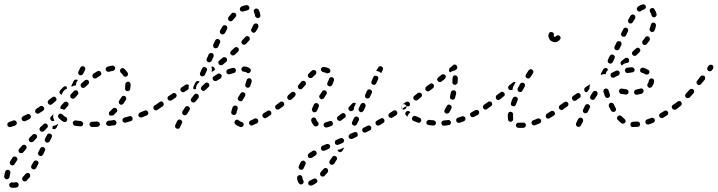

<svg xmlns="http://www.w3.org/2000/svg" viewBox="-31 -583 3401 910"><path d="M26 281Q25 281 24 281Q23 281 23 281Q19 285 14 287Q14 288 13 289Q13 289 13 291Q12 293 12 295Q13 298 14 300Q15 302 17 304Q19 305 22 306Q34 309 49 305Q54 303 56 299Q59 294 57 289Q56 287 55 285Q53 283 51 282Q49 281 46 280Q44 280 41 281Q34 283 28 282Q27 281 26 281ZM74 265Q74 270 78 273Q79 275 82 276Q84 277 86 277Q89 277 91 276Q94 275 95 273Q102 266 110 257Q113 253 112 248Q112 243 108 239Q104 236 99 237Q94 237 90 241Q84 249 77 256Q74 259 74 265ZM18 233Q18 231 17 228Q16 226 14 225Q12 223 10 222Q5 221 0 223Q-4 225 -6 230Q-10 242 -11 253Q-11 255 -11 258Q-10 260 -8 262Q-7 264 -5 265Q-3 266 0 267Q5 267 9 264Q13 261 14 256Q15 248 18 238Q18 236 18 233ZM117 206Q116 208 117 211Q117 213 119 215Q120 217 123 218Q127 221 132 220Q137 218 140 214Q145 205 150 195Q153 191 151 186Q150 181 145 179Q140 176 135 178Q131 179 128 184Q124 192 118 201Q117 203 117 206ZM51 174Q52 171 51 169Q51 166 49 164Q48 162 46 161Q42 158 36 159Q31 160 28 164Q22 173 17 182Q16 184 15 187Q15 189 16 192Q16 194 18 196Q19 198 21 199Q26 202 31 201Q36 199 38 195Q43 187 49 178Q51 176 51 174ZM150 148Q151 153 156 155Q161 158 166 156Q170 154 173 150L182 131Q184 127 183 122Q181 117 176 115Q172 112 167 114Q162 116 160 120L150 139Q148 143 150 148ZM95 119Q95 117 95 115Q95 112 94 110Q93 108 91 106Q87 103 82 103Q77 103 74 107Q66 115 60 123Q58 125 57 127Q57 130 57 132Q57 134 58 137Q59 139 61 140Q65 144 70 143Q76 143 79 139Q85 131 92 124Q94 122 95 119ZM182 84Q183 89 188 92Q190 93 193 93Q195 93 197 92Q200 92 202 90Q204 88 205 86L214 68Q216 63 215 58Q213 53 208 51Q205 49 201 50Q197 50 194 53V54Q193 54 193 55Q192 56 192 57L182 75Q180 80 182 84ZM145 64Q145 59 141 55Q140 54 137 53Q135 52 133 52Q130 52 128 53Q126 54 124 55L109 70Q105 74 105 79Q105 84 109 88Q113 91 118 91Q123 91 127 88L141 73Q145 70 145 64ZM195 19Q196 17 196 15Q196 12 195 10Q194 8 192 6Q189 2 184 2Q178 2 175 6L160 20Q156 24 156 29Q156 34 160 38Q163 41 169 41Q174 42 178 38L192 23Q194 22 195 19ZM217 26Q217 26 218 27Q219 28 220 28Q225 30 229 29Q234 27 237 22L245 5Q244 5 243 4Q239 8 234 10Q227 13 220 14Q219 14 218 14Q219 14 219 15Q218 20 217 26ZM41 12Q43 11 45 9Q47 7 48 5Q49 3 49 0Q49 -2 48 -4Q46 -9 42 -11Q37 -14 32 -12Q24 -9 14 -5Q13 -5 12 -5Q10 -4 8 -2Q6 -1 5 1Q4 4 4 6Q3 9 4 11Q6 16 10 18Q15 20 20 19Q20 19 22 18Q32 15 41 12ZM439 14Q443 10 443 5Q442 3 441 1Q440 -2 439 -3Q437 -5 434 -6Q432 -7 430 -7Q417 -6 405 -6Q403 -6 401 -5Q398 -4 397 -2Q395 -1 394 2Q393 4 393 6Q393 12 397 15Q400 19 406 19Q418 19 431 18Q436 18 439 14ZM359 13Q363 10 363 5Q364 3 363 0Q362 -2 361 -4Q359 -6 357 -7Q355 -8 352 -9Q340 -10 329 -12Q327 -13 324 -12Q322 -11 320 -10Q318 -9 316 -7Q315 -5 314 -2Q314 3 316 7Q319 12 324 13Q336 15 350 16Q355 17 359 13ZM511 11Q516 10 519 6Q522 1 521 -4Q521 -6 519 -8Q518 -10 516 -12Q514 -13 511 -14Q509 -14 507 -14Q501 -13 496 -12Q490 -12 483 -11Q478 -10 475 -6Q471 -2 472 3Q472 6 473 8Q475 10 477 11Q479 13 481 14Q483 14 486 14Q493 13 500 12Q505 12 511 11ZM596 -15Q599 -19 597 -24Q597 -27 595 -28Q594 -30 591 -32Q589 -33 587 -33Q584 -33 582 -32Q570 -29 559 -26Q554 -24 551 -20Q548 -15 550 -10Q550 -8 552 -6Q553 -4 556 -3Q558 -2 560 -1Q563 -1 565 -2Q577 -5 589 -9Q594 -10 596 -15ZM279 -5Q284 -6 286 -11Q287 -13 288 -15Q288 -18 287 -20Q287 -23 285 -25Q284 -27 281 -28Q272 -33 265 -40Q264 -42 261 -43Q259 -44 257 -44Q254 -45 252 -44Q249 -43 248 -41Q244 -38 244 -33Q243 -28 247 -24Q256 -14 269 -6Q274 -4 279 -5ZM115 -27Q117 -32 114 -36Q113 -38 111 -40Q109 -42 107 -42Q104 -43 102 -43Q99 -43 97 -41Q88 -36 78 -32Q76 -31 75 -29Q73 -27 72 -25Q71 -22 71 -20Q72 -17 73 -15Q75 -10 80 -9Q85 -7 89 -9Q99 -14 109 -19Q114 -22 115 -27ZM224 -10Q222 -9 219 -9Q217 -9 215 -10Q212 -11 211 -12Q207 -16 207 -21Q207 -26 210 -30L223 -43Q222 -42 222 -41Q221 -37 221 -34Q221 -30 221 -27Q222 -23 223 -20Q224 -17 226 -14Q226 -14 226 -13Q227 -13 227 -12Q226 -10 224 -10ZM669 -39Q670 -41 671 -43Q672 -45 672 -48Q672 -50 671 -52Q669 -57 664 -59Q660 -61 655 -59Q644 -54 633 -50Q628 -48 626 -43Q624 -39 625 -34Q626 -31 628 -30Q630 -28 632 -27Q634 -26 637 -26Q639 -26 642 -27Q654 -31 665 -36Q667 -37 669 -39ZM486 -41Q485 -43 485 -46Q485 -48 486 -50Q487 -53 489 -54Q496 -61 503 -68Q506 -72 512 -72Q517 -72 521 -69Q522 -67 523 -65Q524 -63 525 -60Q525 -58 524 -55Q523 -53 521 -51Q514 -44 507 -37Q505 -37 503 -36Q498 -35 493 -35Q492 -35 491 -34Q490 -35 490 -35Q489 -36 488 -37Q487 -39 486 -41ZM176 -61Q178 -63 178 -66Q179 -68 178 -71Q178 -73 176 -75Q173 -80 168 -81Q163 -82 159 -79Q150 -73 141 -67Q137 -64 136 -59Q134 -54 137 -50Q139 -48 141 -46Q143 -45 145 -44Q147 -44 150 -44Q152 -45 154 -46Q164 -52 173 -58Q175 -59 176 -61ZM726 -70Q727 -72 727 -75Q728 -77 727 -80Q727 -82 725 -84Q722 -88 717 -89Q712 -90 708 -87Q705 -85 701 -83Q697 -80 696 -75Q695 -70 698 -66Q700 -61 705 -60Q711 -59 715 -62Q719 -64 722 -67Q724 -68 726 -70ZM258 -82 272 -97Q274 -99 276 -100Q278 -101 281 -101Q283 -102 285 -101Q288 -100 290 -98Q294 -95 294 -90Q294 -85 291 -81L277 -65Q276 -64 275 -64Q274 -63 273 -62Q272 -63 271 -63Q268 -65 265 -66Q261 -67 258 -67Q258 -67 258 -67Q257 -67 257 -67Q255 -70 255 -75Q256 -79 258 -82ZM237 -111Q237 -116 234 -120Q231 -124 226 -125Q220 -125 217 -122Q208 -115 200 -109Q196 -105 195 -100Q195 -95 198 -91Q199 -89 202 -88Q204 -87 206 -86Q209 -86 211 -87Q213 -87 215 -89Q224 -96 232 -103Q236 -106 237 -111ZM532 -97Q532 -92 537 -89Q539 -87 541 -87Q544 -86 546 -87Q548 -87 551 -89Q553 -90 554 -92Q560 -101 566 -110Q569 -114 567 -119Q566 -124 562 -127Q560 -128 557 -129Q555 -129 552 -129Q550 -128 548 -126Q546 -125 545 -123Q539 -115 534 -106Q531 -102 532 -97ZM340 -139Q341 -141 340 -143Q340 -146 339 -148Q338 -150 336 -152Q333 -156 327 -155Q322 -155 319 -151Q312 -144 305 -136Q303 -134 302 -131Q302 -129 302 -127Q302 -124 303 -122Q304 -120 306 -118Q310 -115 315 -115Q320 -115 324 -119Q330 -127 337 -134Q339 -136 340 -139ZM274 -155Q279 -160 286 -163Q287 -163 287 -163Q287 -163 287 -164Q285 -168 285 -173Q281 -175 277 -174Q273 -174 270 -171Q262 -163 255 -156Q251 -152 251 -147Q250 -142 254 -138Q255 -137 257 -136Q259 -135 261 -134L266 -145Q269 -151 274 -155ZM562 -160Q563 -158 564 -156Q565 -154 567 -152Q570 -151 572 -151Q577 -150 581 -153Q586 -156 586 -161Q588 -172 588 -183Q588 -186 587 -188Q586 -191 585 -192Q583 -194 581 -195Q578 -196 576 -196Q571 -196 567 -192Q563 -189 563 -183Q563 -174 562 -165Q561 -163 562 -160ZM390 -187Q391 -189 391 -192Q392 -194 391 -197Q390 -199 388 -201Q385 -205 380 -205Q375 -205 371 -202Q363 -195 355 -188Q353 -186 352 -184Q351 -182 351 -179Q351 -177 352 -175Q353 -172 354 -170Q358 -167 363 -166Q368 -166 372 -170Q380 -177 387 -183Q389 -185 390 -187ZM313 -174Q310 -173 308 -172Q307 -174 307 -176Q308 -178 309 -180L318 -199Q319 -201 321 -203Q323 -204 325 -205Q327 -206 330 -206Q332 -206 335 -205Q335 -204 336 -204Q337 -203 338 -202Q334 -199 332 -194Q329 -187 329 -180Q329 -179 329 -178Q327 -178 326 -178Q319 -178 313 -174ZM449 -231Q450 -236 447 -241Q445 -245 440 -247Q435 -248 430 -245Q421 -240 412 -234Q408 -231 407 -226Q406 -221 409 -217Q410 -214 412 -213Q414 -212 417 -211Q419 -211 421 -211Q424 -212 426 -213Q434 -219 443 -224Q447 -226 449 -231ZM560 -220Q565 -218 570 -221Q572 -222 573 -224Q575 -226 575 -229Q576 -231 576 -234Q575 -236 574 -238Q567 -249 558 -257Q556 -259 554 -260Q552 -260 549 -260Q547 -260 544 -259Q542 -258 541 -256Q537 -252 538 -247Q538 -241 542 -238Q548 -233 553 -225Q555 -221 560 -220ZM340 -235Q341 -230 346 -227Q348 -226 351 -226Q353 -226 356 -227Q358 -228 360 -229Q362 -231 363 -233L372 -251Q374 -256 373 -261Q371 -266 367 -268Q362 -270 357 -269Q352 -267 350 -263L341 -244Q338 -240 340 -235ZM512 -252Q516 -256 515 -261Q515 -264 513 -266Q512 -268 510 -269Q508 -271 506 -272Q504 -272 501 -272Q490 -271 479 -267Q474 -266 471 -261Q469 -257 470 -252Q472 -247 477 -244Q481 -242 486 -243Q496 -246 504 -247Q509 -248 512 -252Z M831 1Q833 -1 833 -3Q833 -6 832 -8Q831 -10 830 -12Q828 -14 826 -15Q821 -18 816 -16Q811 -14 809 -10Q805 -2 801 7Q800 9 800 9Q798 14 799 19Q801 24 805 26Q810 28 815 27Q820 25 822 21Q822 20 823 18Q828 9 831 1ZM1113 19Q1116 19 1118 18Q1120 16 1121 14Q1123 12 1124 10Q1125 5 1122 0Q1119 -4 1114 -5Q1107 -7 1101 -12Q1099 -14 1097 -15Q1095 -16 1092 -16Q1090 -16 1088 -15Q1085 -13 1084 -12Q1080 -8 1080 -3Q1081 2 1084 6Q1095 15 1108 19Q1111 20 1113 19ZM1190 -1Q1192 -3 1193 -6Q1193 -8 1193 -11Q1193 -13 1192 -15Q1190 -20 1185 -21Q1180 -23 1175 -21Q1165 -15 1157 -12Q1152 -10 1150 -5Q1148 0 1150 4Q1151 7 1153 8Q1154 10 1157 11Q1159 12 1161 12Q1164 12 1166 11Q1176 7 1186 2Q1189 0 1190 -1ZM1255 -44Q1256 -50 1253 -54Q1252 -56 1250 -57Q1248 -59 1246 -59Q1243 -60 1241 -59Q1238 -59 1236 -57Q1227 -51 1218 -46Q1216 -45 1215 -43Q1213 -41 1213 -38Q1212 -36 1213 -33Q1213 -31 1215 -29Q1216 -27 1218 -25Q1220 -24 1222 -23Q1225 -23 1227 -23Q1230 -23 1232 -25Q1240 -30 1250 -37Q1254 -39 1255 -44ZM869 -70Q867 -75 863 -78Q861 -79 859 -80Q856 -80 854 -80Q851 -79 849 -78Q847 -76 846 -74Q840 -65 834 -56Q832 -51 833 -46Q834 -41 839 -38Q843 -36 848 -37Q853 -38 856 -43Q861 -52 867 -61Q870 -65 869 -70ZM1065 -47Q1066 -45 1067 -43Q1069 -41 1071 -40Q1073 -38 1076 -38Q1081 -37 1085 -40Q1089 -43 1090 -48Q1091 -56 1095 -66Q1096 -68 1096 -71Q1096 -73 1095 -75Q1094 -78 1093 -79Q1091 -81 1089 -82Q1084 -84 1079 -82Q1074 -80 1072 -76Q1067 -63 1065 -52Q1065 -50 1065 -47ZM1299 -75Q1300 -80 1297 -84Q1296 -86 1294 -88Q1292 -89 1289 -89Q1287 -90 1284 -89Q1282 -89 1280 -87L1278 -86Q1274 -83 1273 -78Q1272 -73 1275 -69Q1277 -67 1279 -65Q1281 -64 1283 -64Q1286 -63 1288 -64Q1291 -64 1293 -66L1294 -67Q1298 -70 1299 -75ZM745 -87Q746 -92 743 -96Q742 -98 740 -100Q738 -101 735 -102Q733 -102 730 -102Q728 -101 726 -100L708 -87Q706 -86 705 -84Q703 -82 703 -79Q702 -77 703 -74Q703 -72 705 -70Q706 -68 708 -67Q710 -65 713 -65Q715 -64 718 -65Q720 -65 722 -67L740 -79Q744 -82 745 -87ZM911 -128Q911 -133 907 -136Q903 -139 898 -139Q893 -138 889 -134Q882 -126 876 -117Q873 -113 873 -108Q874 -103 878 -100Q880 -98 883 -97Q885 -97 887 -97Q890 -97 892 -99Q894 -100 896 -102Q902 -110 909 -118Q912 -122 911 -128ZM1098 -122Q1095 -118 1096 -113Q1098 -108 1102 -105Q1104 -104 1107 -103Q1109 -103 1111 -103Q1114 -104 1116 -105Q1118 -107 1119 -109Q1120 -109 1120 -110Q1127 -122 1130 -127Q1133 -132 1132 -137Q1131 -142 1126 -144Q1122 -147 1117 -146Q1112 -145 1109 -140Q1106 -135 1099 -124Q1098 -123 1098 -122ZM806 -128Q807 -133 804 -137Q803 -139 801 -140Q799 -142 796 -142Q794 -143 791 -142Q789 -142 787 -140L769 -128Q764 -126 763 -121Q762 -115 765 -111Q768 -107 773 -106Q778 -105 783 -108L801 -120Q805 -123 806 -128ZM862 -160 844 -148Q842 -147 839 -146Q837 -146 834 -146Q832 -147 830 -148Q828 -150 826 -152Q823 -156 824 -161Q825 -166 830 -169L848 -181Q852 -184 857 -183Q861 -183 864 -179Q863 -174 863 -170Q862 -165 863 -161Q863 -161 862 -161Q862 -161 862 -160ZM961 -178Q962 -184 958 -188Q955 -191 950 -192Q944 -192 941 -188Q932 -181 925 -173Q921 -170 921 -164Q921 -159 925 -156Q928 -152 933 -152Q939 -152 942 -156Q950 -163 957 -170Q961 -173 961 -178ZM888 -159Q885 -162 885 -166Q885 -169 886 -173L895 -192Q898 -197 903 -199Q907 -200 912 -198Q913 -198 914 -197Q915 -197 915 -196Q912 -193 909 -189Q904 -185 901 -178Q898 -172 898 -165Q898 -163 899 -161Q897 -161 895 -161Q891 -161 888 -159ZM1132 -174Q1134 -170 1139 -168Q1141 -167 1143 -167Q1146 -167 1148 -168Q1150 -169 1152 -171Q1154 -173 1155 -175Q1159 -186 1162 -197Q1163 -202 1160 -206Q1158 -211 1153 -212Q1148 -213 1143 -210Q1139 -208 1138 -203Q1135 -194 1132 -184Q1130 -179 1132 -174ZM1017 -214Q1019 -216 1019 -219Q1020 -221 1020 -224Q1020 -226 1018 -228Q1016 -233 1011 -234Q1006 -236 1001 -233Q992 -227 982 -221Q980 -220 979 -218Q977 -216 977 -213Q977 -211 977 -208Q978 -206 979 -204Q982 -200 987 -199Q992 -198 996 -200Q1005 -206 1014 -211Q1016 -212 1017 -214ZM917 -229Q919 -224 923 -222Q928 -220 933 -222Q938 -224 940 -228L949 -248Q952 -252 950 -257Q948 -262 943 -264Q939 -267 934 -265Q929 -263 927 -259L918 -239Q915 -234 917 -229ZM1085 -243Q1088 -247 1087 -252Q1086 -257 1081 -260Q1077 -263 1072 -261Q1061 -259 1050 -255Q1048 -254 1046 -253Q1044 -251 1043 -249Q1042 -247 1042 -244Q1042 -242 1042 -239Q1044 -234 1049 -232Q1053 -230 1058 -231Q1068 -235 1078 -237Q1083 -238 1085 -243ZM1146 -236Q1151 -237 1155 -241Q1157 -242 1157 -245Q1158 -247 1158 -250Q1158 -252 1157 -254Q1156 -257 1154 -258Q1144 -267 1126 -268Q1121 -268 1117 -264Q1113 -260 1113 -255Q1113 -253 1114 -250Q1115 -248 1117 -246Q1118 -244 1121 -244Q1123 -243 1126 -243Q1134 -242 1137 -240Q1141 -236 1146 -236ZM971 -265Q971 -266 971 -266Q971 -267 972 -267Q973 -267 974 -268Q974 -268 975 -268Q976 -268 977 -267Q979 -267 981 -266Q983 -264 985 -262Q986 -260 987 -258Q988 -256 987 -253Q987 -252 987 -252Q987 -251 986 -250Q979 -246 971 -241Q973 -245 973 -251Q974 -258 971 -265ZM1045 -298Q1046 -303 1043 -307Q1040 -312 1034 -312Q1029 -313 1025 -310L1008 -296Q1004 -293 1004 -288Q1003 -283 1006 -279Q1009 -274 1015 -274Q1020 -273 1024 -276L1041 -290Q1045 -293 1045 -298ZM955 -318 949 -305Q947 -301 948 -296Q950 -291 955 -289Q960 -286 964 -288Q969 -290 972 -294L978 -308L981 -314Q983 -319 981 -324Q980 -329 975 -331Q970 -333 965 -331Q960 -329 958 -325ZM1101 -347Q1102 -352 1098 -356Q1095 -359 1089 -360Q1084 -360 1080 -356Q1073 -349 1065 -342Q1061 -339 1060 -334Q1060 -328 1063 -325Q1067 -321 1072 -320Q1077 -320 1081 -323Q1089 -331 1097 -338Q1101 -341 1101 -347ZM980 -362Q981 -357 986 -355Q991 -353 996 -355Q1000 -356 1003 -361L1012 -381Q1014 -385 1012 -390Q1011 -395 1006 -397Q1001 -399 996 -398Q991 -396 989 -391L980 -372Q978 -367 980 -362ZM1153 -400Q1153 -405 1149 -409Q1145 -412 1140 -412Q1134 -411 1131 -407Q1124 -400 1117 -392Q1113 -388 1113 -383Q1114 -378 1117 -374Q1121 -371 1126 -371Q1131 -371 1135 -375Q1143 -383 1150 -391Q1153 -395 1153 -400ZM1012 -428Q1013 -424 1018 -421Q1022 -419 1027 -420Q1032 -422 1035 -426Q1040 -436 1045 -445Q1047 -450 1046 -455Q1044 -460 1040 -462Q1035 -465 1030 -463Q1025 -462 1023 -457Q1018 -448 1012 -438Q1010 -433 1012 -428ZM1193 -464Q1192 -469 1187 -471Q1182 -473 1177 -471Q1172 -470 1170 -465Q1166 -456 1161 -447Q1158 -443 1159 -438Q1161 -433 1165 -430Q1169 -427 1174 -428Q1179 -430 1182 -434Q1189 -445 1193 -454Q1195 -459 1193 -464ZM1050 -493Q1050 -488 1054 -485Q1058 -481 1064 -482Q1069 -483 1072 -487Q1079 -495 1085 -502Q1087 -504 1088 -506Q1089 -509 1089 -511Q1089 -514 1088 -516Q1087 -518 1085 -520Q1081 -523 1076 -523Q1071 -523 1067 -520Q1060 -512 1052 -502Q1049 -498 1050 -493ZM1187 -542Q1182 -544 1178 -541Q1176 -540 1174 -538Q1173 -536 1172 -534Q1171 -531 1172 -529Q1172 -526 1173 -524Q1177 -518 1178 -508Q1179 -503 1183 -500Q1187 -497 1192 -497Q1197 -498 1201 -502Q1204 -506 1203 -511Q1201 -526 1195 -537Q1192 -541 1187 -542ZM1107 -545Q1105 -541 1106 -536Q1108 -531 1113 -529Q1118 -527 1123 -529Q1132 -532 1141 -534Q1146 -535 1149 -539Q1152 -543 1151 -548Q1150 -553 1146 -556Q1142 -559 1137 -559Q1125 -557 1113 -552Q1109 -550 1107 -545Z M1430 286Q1430 287 1430 288Q1430 289 1431 290Q1432 292 1433 294Q1435 295 1437 296Q1440 297 1442 297Q1445 297 1447 296Q1457 292 1467 285Q1472 283 1473 277Q1474 272 1471 268Q1468 264 1463 263Q1458 262 1454 265Q1445 270 1438 273Q1435 274 1433 276Q1432 278 1431 280Q1431 282 1430 284Q1430 285 1430 286ZM1398 250Q1394 246 1389 247Q1384 247 1380 251Q1377 255 1377 260Q1378 276 1386 286Q1387 288 1389 289Q1391 291 1394 291Q1396 291 1399 291Q1401 290 1403 289Q1407 286 1408 281Q1409 275 1406 271Q1403 267 1402 259Q1402 253 1398 250ZM1486 242Q1486 247 1490 251Q1494 254 1499 254Q1504 254 1508 250Q1514 242 1522 234Q1525 230 1524 225Q1524 220 1520 216Q1516 213 1511 213Q1506 214 1502 218Q1496 226 1489 233Q1486 237 1486 242ZM1418 188Q1416 183 1412 180Q1408 177 1402 179Q1397 180 1395 184Q1389 194 1385 205Q1384 207 1384 210Q1384 212 1386 215Q1387 217 1388 219Q1390 220 1393 221Q1398 223 1402 221Q1407 218 1409 213Q1412 205 1416 197Q1419 193 1418 188ZM1530 188Q1531 193 1535 196Q1537 197 1540 198Q1542 198 1545 198Q1547 197 1549 196Q1551 195 1553 193Q1558 184 1564 175Q1566 173 1566 171Q1567 168 1566 166Q1566 163 1564 161Q1563 159 1561 158Q1557 155 1551 156Q1546 157 1544 161Q1538 170 1532 178Q1529 183 1530 188ZM1470 146Q1471 141 1468 136Q1467 134 1465 133Q1463 131 1460 131Q1458 130 1456 130Q1453 131 1451 132Q1441 138 1433 144Q1429 147 1428 152Q1427 157 1430 162Q1433 166 1438 166Q1443 167 1448 164Q1455 159 1464 154Q1468 151 1470 146ZM1584 138Q1579 139 1575 136Q1572 135 1571 133Q1569 131 1569 129Q1569 128 1569 128Q1569 127 1568 127Q1569 127 1569 127Q1575 127 1582 124L1601 116Q1601 116 1601 116L1592 132Q1589 136 1584 138ZM1530 120Q1532 118 1533 116Q1534 114 1534 111Q1534 109 1533 106Q1531 102 1526 100Q1521 98 1516 100Q1506 104 1497 108Q1495 109 1493 111Q1492 113 1491 115Q1490 118 1490 120Q1490 123 1491 125Q1492 127 1494 129Q1496 131 1498 131Q1500 132 1503 132Q1505 132 1508 131Q1516 127 1526 123Q1529 122 1530 120ZM1599 88Q1601 84 1599 79Q1598 77 1596 75Q1594 73 1592 72Q1590 71 1587 71Q1585 71 1582 72L1563 80Q1558 82 1557 87Q1555 92 1557 97Q1558 99 1559 101Q1561 102 1563 103Q1566 104 1568 104Q1571 104 1573 103L1592 95Q1597 93 1599 88ZM1662 64Q1663 62 1664 59Q1665 57 1665 55Q1665 52 1664 50Q1662 45 1657 43Q1652 42 1647 44L1628 52Q1626 53 1625 55Q1623 57 1622 59Q1621 62 1621 64Q1621 67 1622 69Q1624 73 1629 75Q1634 77 1639 75L1658 66Q1660 65 1662 64ZM1728 28Q1730 23 1728 18Q1725 14 1720 12Q1716 10 1711 13L1693 22Q1688 24 1686 29Q1685 34 1687 39Q1689 43 1694 45Q1699 47 1704 44L1722 35Q1727 33 1728 28ZM1543 12Q1545 10 1546 8Q1547 5 1547 3Q1547 0 1546 -2Q1544 -7 1540 -9Q1535 -11 1530 -9Q1521 -5 1512 -3Q1507 -2 1504 3Q1502 7 1503 12Q1504 14 1505 16Q1506 18 1509 20Q1511 21 1513 21Q1516 22 1518 21Q1529 19 1539 14Q1542 13 1543 12ZM1467 16Q1472 16 1476 12Q1479 9 1479 3Q1479 -2 1475 -5Q1470 -10 1468 -17Q1467 -22 1462 -25Q1457 -27 1453 -26Q1450 -25 1448 -23Q1446 -22 1445 -19Q1444 -17 1444 -15Q1444 -12 1444 -10Q1449 4 1458 13Q1462 17 1467 16ZM1637 4Q1639 9 1644 11Q1646 12 1648 13Q1651 13 1653 12Q1655 11 1657 10Q1659 8 1660 6L1670 -13Q1672 -17 1670 -22Q1669 -27 1664 -29Q1662 -31 1659 -31Q1657 -31 1654 -30Q1652 -29 1650 -28Q1648 -26 1647 -24L1638 -5Q1636 -1 1637 4ZM1789 -3Q1790 -5 1791 -7Q1792 -10 1791 -12Q1791 -15 1790 -17Q1787 -21 1782 -23Q1777 -24 1773 -21L1755 -11Q1753 -10 1751 -8Q1750 -6 1749 -4Q1748 -1 1749 1Q1749 4 1750 6Q1753 10 1758 12Q1763 13 1767 11L1785 0Q1787 -1 1789 -3ZM1608 -33Q1608 -38 1605 -42Q1603 -44 1601 -46Q1599 -47 1597 -47Q1594 -47 1592 -47Q1589 -46 1587 -44Q1579 -38 1572 -32Q1570 -31 1568 -29Q1567 -27 1566 -24Q1566 -22 1567 -19Q1567 -17 1569 -15Q1572 -11 1577 -10Q1582 -9 1586 -12Q1594 -18 1603 -25Q1607 -28 1608 -33ZM1852 -45Q1853 -50 1850 -55Q1849 -57 1847 -58Q1845 -60 1843 -60Q1840 -61 1838 -60Q1835 -60 1833 -58L1816 -47Q1811 -44 1810 -39Q1809 -34 1812 -30Q1813 -28 1815 -26Q1817 -25 1820 -25Q1822 -24 1825 -24Q1827 -25 1829 -26L1847 -37Q1851 -40 1852 -45ZM1447 -63Q1448 -60 1449 -58Q1450 -56 1451 -54Q1453 -52 1456 -51Q1460 -50 1465 -52Q1470 -54 1472 -59Q1475 -67 1479 -76Q1481 -79 1481 -81Q1481 -84 1480 -86Q1479 -88 1478 -90Q1476 -92 1474 -93Q1469 -96 1464 -94Q1459 -92 1457 -88Q1452 -77 1448 -68Q1447 -65 1447 -63ZM1669 -60Q1671 -55 1675 -53Q1677 -51 1680 -51Q1682 -51 1685 -52Q1687 -53 1689 -55Q1691 -56 1692 -58L1701 -77Q1703 -82 1701 -87Q1700 -92 1695 -94Q1693 -95 1690 -95Q1688 -95 1685 -94Q1683 -93 1681 -92Q1679 -90 1678 -88L1669 -69Q1667 -65 1669 -60ZM1633 -56Q1628 -56 1624 -60Q1622 -62 1621 -64Q1620 -66 1620 -69Q1620 -71 1621 -73Q1622 -76 1624 -77Q1631 -84 1638 -92Q1641 -96 1647 -96Q1652 -96 1656 -93L1649 -79Q1646 -73 1646 -66Q1646 -65 1646 -64Q1644 -62 1642 -60Q1638 -56 1633 -56ZM1894 -70Q1895 -72 1895 -75Q1896 -77 1895 -80Q1895 -82 1893 -84Q1890 -88 1885 -89Q1880 -90 1876 -87L1875 -86Q1873 -85 1871 -83Q1870 -81 1870 -78Q1869 -76 1870 -73Q1870 -71 1872 -69Q1875 -65 1880 -64Q1885 -63 1889 -66L1890 -67Q1892 -68 1894 -70ZM1314 -83Q1316 -85 1316 -87Q1316 -90 1316 -92Q1315 -95 1314 -97Q1311 -101 1305 -102Q1300 -102 1296 -99Q1288 -93 1280 -87Q1278 -86 1276 -84Q1275 -82 1275 -79Q1274 -77 1275 -74Q1275 -72 1277 -70Q1278 -68 1280 -66Q1282 -65 1285 -65Q1287 -64 1290 -65Q1292 -65 1294 -67Q1303 -73 1311 -79Q1313 -81 1314 -83ZM1369 -131Q1370 -133 1370 -135Q1370 -138 1370 -140Q1369 -142 1367 -144Q1363 -148 1358 -148Q1353 -148 1349 -144Q1342 -137 1334 -131Q1331 -127 1330 -122Q1330 -117 1334 -113Q1337 -109 1342 -109Q1347 -109 1351 -112Q1359 -119 1367 -127Q1368 -128 1369 -131ZM1482 -128Q1482 -125 1482 -123Q1483 -121 1484 -119Q1485 -116 1487 -115Q1492 -112 1497 -113Q1502 -114 1505 -119L1516 -136Q1519 -140 1518 -145Q1517 -150 1513 -153Q1509 -156 1503 -155Q1498 -154 1496 -150L1484 -132Q1483 -130 1482 -128ZM1699 -129Q1699 -126 1699 -124Q1700 -122 1702 -120Q1704 -118 1706 -117Q1711 -115 1715 -117Q1720 -118 1722 -123L1731 -142Q1733 -147 1732 -151Q1730 -156 1725 -158Q1720 -161 1715 -159Q1711 -157 1708 -152L1700 -134Q1699 -131 1699 -129ZM1419 -188Q1419 -193 1415 -197Q1411 -200 1406 -200Q1401 -200 1397 -196Q1390 -187 1384 -180Q1382 -179 1381 -176Q1380 -174 1381 -171Q1381 -169 1382 -167Q1383 -164 1385 -163Q1386 -161 1389 -160Q1391 -159 1394 -160Q1396 -160 1398 -161Q1401 -162 1402 -164Q1408 -170 1416 -179Q1420 -183 1419 -188ZM1520 -182Q1522 -177 1527 -175Q1531 -172 1536 -174Q1541 -176 1543 -180Q1549 -192 1552 -202Q1553 -207 1551 -211Q1548 -216 1543 -217Q1538 -218 1534 -216Q1529 -213 1528 -208Q1526 -201 1521 -191Q1519 -187 1520 -182ZM1729 -189Q1731 -184 1736 -182Q1740 -180 1745 -181Q1750 -183 1752 -188L1761 -207Q1763 -211 1762 -216Q1760 -221 1755 -223Q1750 -225 1745 -224Q1741 -222 1738 -217L1730 -198Q1728 -194 1729 -189ZM1468 -238Q1469 -243 1466 -247Q1462 -251 1457 -251Q1452 -252 1448 -249Q1441 -243 1432 -234Q1428 -230 1428 -225Q1428 -220 1432 -216Q1436 -212 1441 -213Q1446 -213 1450 -216Q1457 -224 1464 -229Q1468 -232 1468 -238ZM1501 -241Q1496 -242 1493 -246Q1490 -250 1490 -255Q1491 -260 1495 -263Q1499 -266 1504 -266Q1518 -264 1528 -259Q1533 -256 1534 -251Q1536 -247 1534 -242Q1533 -241 1533 -240Q1532 -240 1532 -239Q1527 -238 1523 -236Q1522 -235 1522 -235Q1521 -235 1519 -235Q1518 -236 1517 -236Q1510 -240 1501 -241ZM1768 -269Q1773 -270 1778 -268Q1782 -266 1784 -261Q1785 -256 1783 -251Q1780 -245 1775 -236Q1770 -241 1765 -244Q1759 -246 1752 -247Q1758 -256 1761 -262Q1763 -267 1768 -269Z M2104 5Q2107 1 2106 -4Q2106 -6 2105 -8Q2103 -11 2101 -12Q2099 -14 2097 -14Q2095 -15 2092 -14Q2082 -13 2073 -12Q2070 -12 2068 -11Q2066 -10 2064 -8Q2062 -6 2062 -4Q2061 -1 2061 1Q2061 6 2065 10Q2069 13 2074 13Q2085 12 2096 10Q2101 10 2104 5ZM2031 9Q2035 6 2035 1Q2036 -2 2035 -4Q2034 -6 2032 -8Q2031 -10 2029 -11Q2026 -12 2024 -13Q2014 -13 2004 -15Q1999 -15 1995 -12Q1991 -9 1990 -4Q1989 1 1992 5Q1996 9 2001 10Q2011 11 2022 12Q2027 13 2031 9ZM2174 -15Q2176 -19 2175 -24Q2174 -27 2172 -28Q2170 -30 2168 -31Q2166 -32 2163 -32Q2161 -33 2159 -32Q2149 -28 2140 -25Q2137 -25 2135 -23Q2133 -21 2132 -19Q2131 -17 2131 -15Q2131 -12 2131 -10Q2133 -5 2137 -2Q2142 0 2147 -1Q2157 -5 2167 -8Q2172 -10 2174 -15ZM1959 -2Q1963 -5 1965 -10Q1966 -12 1966 -14Q1965 -17 1964 -19Q1963 -21 1961 -23Q1959 -25 1957 -25Q1947 -29 1939 -33Q1935 -35 1930 -33Q1925 -31 1923 -27Q1920 -22 1922 -17Q1924 -12 1928 -10Q1938 -6 1949 -2Q1954 0 1959 -2ZM2237 -42Q2239 -44 2240 -46Q2240 -49 2240 -51Q2240 -54 2239 -56Q2236 -60 2231 -62Q2226 -63 2222 -61Q2213 -56 2204 -51Q2202 -50 2200 -48Q2198 -46 2197 -44Q2197 -42 2197 -39Q2197 -37 2198 -35Q2200 -30 2205 -28Q2210 -27 2215 -29Q2224 -34 2234 -39Q2236 -40 2237 -42ZM1890 -41Q1890 -43 1890 -46Q1890 -48 1891 -50Q1893 -53 1894 -54Q1898 -57 1904 -57Q1909 -56 1912 -53Q1913 -51 1914 -50Q1912 -49 1910 -47Q1905 -43 1902 -37Q1901 -33 1900 -29Q1896 -33 1893 -37Q1891 -38 1890 -41ZM2075 -59Q2075 -56 2075 -54Q2076 -51 2077 -49Q2079 -47 2081 -46Q2085 -43 2090 -45Q2096 -46 2098 -50Q2104 -59 2109 -70Q2111 -74 2109 -79Q2107 -84 2103 -86Q2098 -88 2093 -87Q2088 -85 2086 -80Q2082 -71 2077 -63Q2076 -61 2075 -59ZM2282 -70Q2283 -72 2283 -75Q2284 -77 2283 -80Q2283 -82 2281 -84Q2278 -88 2273 -89Q2268 -90 2264 -87H2263Q2261 -85 2260 -83Q2259 -81 2258 -79Q2258 -76 2258 -74Q2259 -71 2260 -69Q2263 -65 2268 -64Q2274 -63 2278 -66V-67Q2280 -68 2282 -70ZM1871 -74Q1870 -77 1871 -79Q1871 -82 1872 -84Q1874 -86 1876 -87Q1883 -92 1892 -99Q1897 -102 1902 -101Q1907 -101 1910 -96Q1913 -92 1912 -87Q1911 -82 1908 -79Q1907 -79 1906 -79Q1898 -80 1892 -78Q1885 -76 1880 -71Q1878 -69 1876 -67Q1875 -68 1874 -68Q1873 -69 1873 -70Q1871 -72 1871 -74ZM1969 -130Q1970 -135 1967 -139Q1965 -141 1963 -142Q1961 -144 1959 -144Q1956 -144 1954 -144Q1951 -143 1949 -142L1933 -129Q1931 -128 1930 -126Q1928 -123 1928 -121Q1928 -118 1928 -116Q1929 -114 1930 -112Q1932 -110 1934 -108Q1936 -107 1939 -107Q1941 -106 1944 -107Q1946 -108 1948 -109L1964 -122Q1969 -125 1969 -130ZM2103 -116Q2106 -112 2111 -111Q2113 -110 2116 -110Q2118 -111 2120 -112Q2123 -113 2124 -115Q2125 -117 2126 -120Q2129 -130 2131 -140Q2132 -145 2129 -150Q2126 -154 2121 -155Q2116 -156 2111 -153Q2107 -150 2106 -145Q2104 -135 2102 -126Q2101 -121 2103 -116ZM2007 -154 2021 -165Q2025 -168 2026 -174Q2027 -179 2023 -183Q2020 -187 2015 -188Q2010 -188 2006 -185L1991 -174L1989 -172Q1987 -171 1986 -169Q1985 -167 1985 -164Q1984 -162 1985 -159Q1986 -157 1987 -155Q1990 -151 1995 -150Q2001 -149 2005 -153ZM2116 -185Q2119 -181 2124 -181Q2129 -180 2133 -184Q2137 -187 2138 -192Q2138 -203 2139 -213Q2139 -218 2135 -222Q2132 -226 2126 -226Q2121 -226 2118 -223Q2114 -219 2114 -214Q2113 -204 2113 -194Q2112 -189 2116 -185ZM2082 -218Q2083 -223 2079 -227Q2076 -231 2071 -231Q2066 -232 2062 -229L2046 -216Q2042 -213 2041 -208Q2040 -203 2044 -199Q2047 -194 2052 -194Q2057 -193 2061 -196L2077 -209Q2081 -212 2082 -218ZM2097 -252Q2097 -257 2101 -261Q2108 -266 2111 -269Q2113 -271 2114 -272Q2114 -272 2114 -272Q2117 -276 2121 -277Q2126 -278 2130 -275Q2133 -274 2134 -271Q2136 -269 2136 -266Q2137 -262 2136 -259Q2134 -256 2132 -254Q2131 -254 2131 -254Q2130 -253 2128 -251Q2127 -250 2126 -249Q2120 -249 2114 -246Q2108 -244 2103 -240Q2102 -240 2101 -241Q2100 -242 2099 -243Q2096 -247 2097 -252Z M2450 23Q2453 22 2455 21Q2457 20 2459 18Q2460 16 2461 14Q2462 12 2462 9Q2461 4 2457 1Q2453 -3 2448 -2Q2439 -1 2430 -1Q2429 -1 2427 -2Q2422 -2 2418 2Q2414 5 2414 10Q2414 13 2415 15Q2416 18 2418 19Q2419 21 2422 22Q2424 23 2426 23Q2428 23 2430 23Q2440 23 2450 23ZM2533 -5Q2535 -10 2533 -14Q2532 -17 2530 -18Q2528 -20 2526 -21Q2523 -22 2521 -22Q2519 -22 2516 -21Q2506 -16 2496 -13Q2491 -11 2489 -6Q2487 -2 2489 3Q2489 5 2491 7Q2493 9 2495 10Q2497 11 2500 11Q2502 12 2504 11Q2515 7 2526 2Q2531 0 2533 -5ZM2378 -12Q2380 -9 2382 -8Q2384 -7 2386 -6Q2389 -6 2391 -6Q2396 -7 2399 -11Q2402 -16 2401 -21Q2400 -29 2401 -39Q2402 -45 2398 -49Q2395 -53 2390 -53Q2385 -54 2381 -51Q2377 -47 2376 -42Q2375 -28 2377 -16Q2377 -14 2378 -12ZM2597 -38Q2599 -40 2599 -43Q2600 -45 2599 -47Q2599 -50 2597 -52Q2595 -56 2590 -57Q2585 -59 2580 -56Q2570 -50 2561 -44Q2557 -42 2556 -37Q2554 -32 2557 -27Q2558 -25 2560 -23Q2562 -22 2565 -21Q2567 -21 2570 -21Q2572 -21 2574 -23Q2583 -28 2594 -35Q2596 -36 2597 -38ZM2645 -70Q2646 -72 2646 -75Q2647 -77 2646 -80Q2646 -82 2644 -84Q2641 -88 2636 -89Q2631 -90 2627 -87L2623 -85Q2621 -83 2620 -81Q2619 -79 2618 -77Q2618 -74 2618 -72Q2619 -69 2620 -67Q2623 -63 2628 -62Q2633 -61 2638 -64L2641 -67Q2643 -68 2645 -70ZM2302 -88Q2302 -93 2299 -98Q2296 -102 2291 -102Q2286 -103 2282 -100Q2271 -92 2264 -87Q2262 -86 2261 -84Q2259 -82 2259 -79Q2258 -77 2259 -74Q2259 -72 2261 -70Q2264 -66 2269 -65Q2274 -64 2278 -67Q2285 -72 2297 -80Q2301 -83 2302 -88ZM2391 -86Q2393 -82 2398 -80Q2400 -79 2403 -79Q2405 -79 2407 -80Q2410 -81 2411 -83Q2413 -85 2414 -87Q2418 -96 2422 -107Q2424 -112 2423 -117Q2421 -121 2416 -124Q2411 -126 2406 -124Q2402 -122 2399 -117Q2394 -106 2391 -96Q2389 -91 2391 -86ZM2360 -129Q2361 -132 2361 -134Q2361 -137 2361 -139Q2360 -141 2359 -143Q2355 -147 2350 -148Q2345 -149 2341 -145L2323 -132Q2319 -129 2319 -123Q2318 -118 2321 -114Q2324 -110 2329 -109Q2335 -109 2339 -112L2356 -126Q2358 -127 2360 -129ZM2422 -156Q2424 -151 2428 -148Q2433 -146 2438 -147Q2443 -149 2445 -153Q2450 -163 2456 -173Q2459 -177 2457 -182Q2456 -187 2451 -190Q2447 -192 2442 -191Q2437 -189 2434 -185Q2428 -175 2423 -165Q2421 -160 2422 -156ZM2389 -156Q2383 -156 2380 -160Q2379 -162 2378 -165Q2377 -167 2377 -170Q2378 -172 2379 -174Q2380 -176 2382 -178L2400 -192Q2402 -194 2406 -195Q2410 -195 2413 -193Q2408 -184 2403 -176Q2400 -170 2399 -163Q2399 -161 2399 -160L2398 -158Q2394 -155 2389 -156ZM2460 -221Q2461 -216 2466 -213Q2470 -210 2475 -211Q2480 -213 2483 -217Q2489 -227 2495 -236Q2498 -240 2497 -245Q2496 -250 2491 -253Q2489 -254 2487 -255Q2484 -255 2482 -255Q2480 -254 2478 -253Q2475 -251 2474 -249Q2468 -240 2462 -230Q2459 -226 2460 -221ZM2599 -408Q2597 -408 2595 -410Q2593 -412 2593 -414Q2593 -415 2594 -416Q2595 -421 2593 -425Q2590 -430 2585 -431Q2580 -432 2575 -430Q2571 -427 2570 -422Q2568 -418 2568 -414Q2568 -408 2571 -402Q2573 -397 2577 -392Q2582 -388 2587 -386Q2593 -383 2599 -383Q2606 -383 2613 -387Q2619 -390 2623 -396Q2627 -400 2626 -405Q2625 -410 2621 -413Q2617 -416 2612 -416Q2607 -415 2603 -411Q2603 -410 2602 -409Q2600 -408 2599 -408Z M2996 17Q2999 16 3000 14Q3002 12 3002 9Q3003 7 3003 5Q3002 -1 2998 -4Q2994 -7 2989 -7Q2979 -6 2969 -6Q2967 -5 2964 -5Q2962 -4 2960 -2Q2959 0 2958 2Q2957 5 2957 7Q2957 12 2960 16Q2964 20 2969 19Q2980 19 2992 18Q2994 18 2996 17ZM2733 -12Q2733 -14 2732 -17Q2732 -19 2730 -21Q2728 -23 2726 -24Q2722 -26 2717 -25Q2712 -23 2709 -19L2700 0Q2699 3 2699 5Q2698 8 2699 10Q2700 12 2702 14Q2703 16 2705 17Q2710 19 2715 18Q2720 16 2722 12L2732 -7Q2733 -9 2733 -12ZM3072 -8Q3074 -12 3072 -17Q3071 -20 3069 -21Q3067 -23 3065 -24Q3063 -25 3060 -25Q3058 -25 3055 -24Q3046 -20 3036 -17Q3034 -16 3032 -15Q3030 -13 3029 -11Q3028 -8 3028 -6Q3028 -3 3028 -1Q3030 4 3035 6Q3039 8 3044 7Q3054 3 3065 -1Q3070 -3 3072 -8ZM2919 3Q2921 3 2924 3Q2926 3 2928 1Q2930 0 2932 -2Q2935 -6 2934 -11Q2933 -16 2929 -19Q2922 -25 2915 -32Q2913 -34 2911 -35Q2909 -36 2906 -36Q2904 -36 2901 -35Q2899 -34 2897 -32Q2894 -29 2893 -24Q2893 -18 2897 -15Q2905 -6 2914 1Q2916 2 2919 3ZM3134 -40Q3135 -42 3136 -44Q3136 -47 3136 -49Q3135 -52 3134 -54Q3131 -58 3126 -59Q3121 -60 3117 -57Q3108 -51 3099 -46Q3095 -44 3093 -39Q3092 -34 3095 -29Q3096 -27 3098 -26Q3100 -24 3103 -24Q3105 -23 3107 -23Q3110 -24 3112 -25Q3121 -30 3130 -36Q3132 -38 3134 -40ZM2766 -76Q2766 -79 2765 -81Q2764 -83 2763 -85Q2761 -87 2759 -88Q2754 -91 2750 -89Q2745 -88 2742 -83L2733 -64Q2730 -60 2732 -55Q2733 -50 2738 -47Q2740 -46 2743 -46Q2745 -46 2747 -47Q2750 -47 2752 -49Q2754 -51 2755 -53L2764 -72Q2766 -74 2766 -76ZM2873 -53Q2878 -51 2882 -54Q2885 -55 2886 -57Q2888 -59 2888 -61Q2889 -64 2889 -66Q2889 -69 2887 -71Q2883 -79 2878 -89Q2876 -94 2871 -95Q2866 -97 2861 -95Q2857 -93 2855 -88Q2853 -83 2855 -78Q2860 -68 2865 -59Q2868 -54 2873 -53ZM3179 -75Q3180 -80 3177 -84Q3176 -86 3174 -88Q3172 -89 3169 -89Q3167 -90 3164 -89Q3162 -89 3160 -87L3158 -86Q3154 -83 3153 -78Q3152 -73 3155 -69Q3157 -67 3159 -65Q3161 -64 3163 -64Q3166 -63 3168 -64Q3171 -64 3173 -66L3174 -67Q3178 -70 3179 -75ZM2663 -87Q2664 -92 2661 -96Q2658 -100 2653 -101Q2648 -102 2644 -99L2627 -87Q2625 -86 2623 -84Q2622 -82 2622 -79Q2621 -77 2622 -74Q2622 -72 2624 -70Q2625 -68 2627 -66Q2629 -65 2632 -65Q2634 -64 2637 -65Q2639 -65 2641 -67L2658 -79Q2662 -81 2663 -87ZM2721 -127Q2722 -132 2719 -137Q2716 -141 2711 -142Q2706 -143 2702 -140L2685 -128Q2683 -127 2682 -124Q2680 -122 2680 -120Q2680 -117 2680 -115Q2681 -113 2682 -111Q2685 -106 2690 -105Q2695 -104 2699 -107L2716 -119Q2721 -122 2721 -127ZM2801 -143Q2800 -148 2796 -151Q2791 -153 2786 -152Q2781 -151 2779 -147Q2773 -138 2767 -128Q2765 -124 2766 -119Q2767 -114 2772 -111Q2776 -109 2781 -110Q2786 -111 2789 -116Q2794 -125 2800 -133Q2802 -138 2801 -143ZM2842 -120Q2847 -118 2852 -119Q2854 -120 2856 -122Q2858 -123 2859 -126Q2860 -128 2860 -130Q2860 -133 2860 -135Q2856 -145 2853 -155Q2852 -160 2847 -162Q2843 -165 2838 -163Q2833 -162 2830 -157Q2828 -153 2829 -148Q2832 -137 2836 -127Q2838 -122 2842 -120ZM2980 -157Q2978 -156 2977 -154Q2975 -152 2975 -149Q2974 -147 2974 -144Q2975 -139 2979 -136Q2983 -133 2989 -134Q3000 -136 3011 -139Q3016 -141 3018 -146Q3021 -150 3019 -155Q3018 -158 3017 -160Q3015 -161 3013 -163Q3011 -164 3008 -164Q3006 -164 3003 -163Q2994 -160 2985 -159Q2982 -158 2980 -157ZM2912 -163Q2910 -162 2908 -161Q2906 -159 2904 -157Q2903 -155 2903 -153Q2902 -148 2905 -143Q2907 -139 2913 -138Q2923 -136 2934 -135Q2937 -135 2939 -135Q2941 -136 2943 -137Q2945 -139 2947 -141Q2948 -143 2948 -146Q2949 -151 2946 -155Q2942 -159 2937 -160Q2927 -161 2917 -163Q2915 -163 2912 -163ZM2750 -146Q2747 -146 2744 -147Q2742 -149 2740 -151Q2737 -155 2738 -161Q2739 -166 2743 -169L2760 -180Q2762 -181 2763 -182Q2765 -182 2766 -183V-182Q2763 -176 2763 -170Q2763 -166 2763 -163Q2761 -161 2760 -159Q2757 -154 2753 -149Q2753 -148 2752 -148Q2751 -147 2750 -146ZM3037 -177Q3038 -172 3042 -169Q3046 -166 3051 -167Q3056 -168 3059 -172Q3068 -184 3069 -197Q3070 -203 3067 -207Q3063 -211 3058 -211Q3053 -212 3049 -209Q3045 -205 3044 -200Q3044 -193 3039 -187Q3036 -182 3037 -177ZM2905 -231Q2907 -236 2906 -241Q2904 -246 2899 -248Q2894 -250 2889 -248Q2879 -243 2869 -238Q2864 -236 2863 -231Q2861 -226 2864 -221Q2866 -216 2871 -215Q2876 -214 2881 -216Q2889 -221 2899 -225Q2903 -227 2905 -231ZM2821 -229Q2819 -228 2817 -227Q2817 -230 2817 -232Q2817 -234 2818 -236L2828 -254Q2830 -259 2835 -260Q2840 -262 2844 -260Q2847 -259 2848 -257Q2850 -255 2851 -252Q2849 -251 2848 -249Q2843 -244 2841 -237Q2840 -234 2840 -231Q2837 -232 2835 -232Q2827 -232 2821 -229ZM3038 -230Q3043 -231 3045 -235Q3047 -237 3047 -240Q3047 -242 3047 -245Q3046 -247 3045 -249Q3043 -251 3041 -252Q3031 -258 3018 -262Q3013 -263 3009 -261Q3004 -258 3003 -253Q3002 -248 3004 -243Q3007 -239 3012 -238Q3021 -235 3028 -231Q3033 -228 3038 -230ZM2970 -241Q2972 -242 2974 -244Q2975 -246 2976 -248Q2977 -250 2977 -253Q2976 -258 2972 -261Q2968 -265 2963 -264Q2952 -264 2941 -262Q2939 -262 2937 -260Q2935 -259 2933 -257Q2932 -255 2931 -253Q2930 -250 2931 -248Q2932 -243 2936 -239Q2940 -236 2945 -237Q2955 -239 2965 -240Q2968 -240 2970 -241ZM2910 -285Q2911 -290 2915 -294Q2923 -300 2931 -307Q2935 -310 2940 -309Q2945 -309 2948 -305Q2952 -301 2951 -296Q2951 -291 2947 -287Q2945 -286 2944 -285Q2941 -285 2938 -284Q2931 -283 2925 -280Q2921 -277 2917 -273Q2916 -273 2915 -274Q2914 -275 2913 -276Q2910 -280 2910 -285ZM2849 -295Q2849 -292 2850 -290Q2850 -287 2852 -286Q2854 -284 2856 -283Q2860 -280 2865 -282Q2870 -284 2873 -288L2882 -307Q2883 -309 2883 -311Q2883 -314 2883 -316Q2882 -318 2880 -320Q2878 -322 2876 -323Q2872 -326 2867 -324Q2862 -322 2859 -318L2850 -299Q2849 -297 2849 -295ZM3004 -345Q3004 -350 3000 -353Q2997 -357 2992 -357Q2986 -357 2983 -353Q2976 -347 2968 -339Q2964 -336 2964 -331Q2964 -326 2968 -322Q2969 -320 2972 -319Q2974 -318 2976 -318Q2979 -318 2981 -319Q2983 -319 2985 -321Q2993 -329 3000 -336Q3004 -339 3004 -345ZM2881 -353Q2883 -348 2888 -346Q2892 -344 2897 -345Q2902 -347 2905 -352L2914 -370Q2916 -375 2914 -380Q2913 -385 2908 -387Q2906 -388 2903 -388Q2901 -388 2898 -388Q2896 -387 2894 -385Q2892 -384 2891 -381L2882 -363Q2880 -358 2881 -353ZM3049 -401Q3048 -406 3044 -409Q3040 -412 3035 -411Q3030 -410 3027 -406Q3022 -398 3015 -390Q3012 -386 3013 -381Q3013 -376 3017 -372Q3022 -369 3027 -370Q3032 -370 3035 -375Q3042 -383 3048 -392Q3050 -396 3049 -401ZM2913 -417Q2915 -412 2919 -410Q2924 -408 2929 -409Q2934 -411 2936 -415L2945 -434Q2948 -438 2946 -443Q2944 -448 2940 -451Q2935 -453 2930 -451Q2925 -450 2923 -445L2914 -427Q2911 -422 2913 -417ZM3076 -470Q3074 -475 3069 -476Q3063 -477 3059 -474Q3055 -471 3054 -466Q3052 -457 3048 -448Q3047 -443 3049 -438Q3051 -434 3056 -432Q3061 -430 3065 -432Q3070 -435 3072 -440Q3076 -450 3078 -461Q3079 -466 3076 -470ZM2946 -481Q2947 -476 2951 -473Q2956 -471 2961 -472Q2966 -473 2968 -478Q2974 -488 2979 -495Q2981 -500 2980 -505Q2979 -510 2975 -512Q2972 -514 2970 -514Q2968 -515 2965 -514Q2963 -513 2961 -512Q2959 -511 2957 -508Q2952 -500 2947 -490Q2944 -486 2946 -481ZM3068 -543Q3066 -544 3064 -545Q3061 -545 3059 -545Q3056 -544 3054 -543Q3053 -543 3053 -542Q3052 -541 3051 -541Q3050 -537 3048 -534Q3048 -531 3049 -530Q3049 -528 3050 -526Q3055 -519 3057 -511Q3058 -506 3062 -503Q3066 -500 3071 -501Q3077 -503 3079 -507Q3082 -511 3081 -516Q3078 -529 3071 -539Q3070 -541 3068 -543ZM2987 -542Q2987 -537 2990 -533Q2991 -531 2994 -530Q2996 -529 2998 -528Q3001 -528 3003 -529Q3005 -529 3007 -531Q3014 -536 3021 -538Q3026 -540 3029 -544Q3031 -549 3030 -554Q3028 -559 3024 -561Q3019 -564 3014 -562Q3003 -559 2992 -551Q2988 -547 2987 -542Z M3199 -86Q3200 -88 3200 -90Q3200 -93 3200 -95Q3199 -98 3197 -100Q3194 -104 3189 -104Q3184 -105 3180 -101Q3170 -93 3160 -86Q3158 -84 3156 -82Q3155 -80 3155 -78Q3154 -75 3155 -73Q3155 -70 3157 -68Q3158 -66 3160 -65Q3162 -64 3165 -63Q3167 -63 3170 -63Q3172 -64 3174 -65Q3185 -73 3196 -82Q3198 -84 3199 -86ZM3259 -150Q3259 -155 3255 -159Q3253 -160 3251 -161Q3248 -162 3246 -162Q3243 -162 3241 -161Q3239 -160 3237 -158Q3228 -148 3220 -139Q3216 -135 3216 -130Q3216 -125 3220 -121Q3224 -117 3229 -118Q3234 -118 3238 -121Q3247 -131 3256 -141Q3259 -145 3259 -150ZM3311 -215Q3311 -220 3307 -223Q3302 -226 3297 -225Q3292 -225 3289 -221L3273 -200Q3270 -196 3270 -191Q3271 -186 3275 -183Q3279 -179 3284 -180Q3289 -181 3292 -185L3309 -205Q3312 -209 3311 -215ZM3350 -266Q3350 -271 3346 -274Q3344 -275 3341 -276Q3339 -277 3336 -276Q3334 -276 3332 -275Q3330 -274 3328 -272L3323 -265Q3320 -261 3321 -256Q3321 -251 3325 -248Q3329 -245 3335 -245Q3340 -246 3343 -250L3348 -256Q3351 -260 3350 -266Z"/></svg>

Font: FRB American Cursive Guidelines Dashed
Style: Italic
Weight: 400
Italic angle: -25°
Version: Version 2.0;Modular Font Editor K font №1